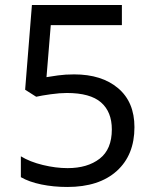

<svg xmlns="http://www.w3.org/2000/svg" viewBox="-20 -734 612 764"><path d="M275 -438Q385 -438 450 -383Q515 -328 515 -228Q515 -117 444.5 -53.5Q374 10 248 10Q193 10 144.5 0Q96 -10 63 -29V-112Q99 -90 150.5 -77.5Q202 -65 249 -65Q328 -65 376.5 -102.5Q425 -140 425 -219Q425 -289 382 -326.5Q339 -364 246 -364Q218 -364 182 -359Q146 -354 124 -349L80 -377L107 -714H465V-634H182L165 -427Q182 -430 211 -434Q240 -438 275 -438Z"/></svg>

Font: Noto Sans Khojki
Style: Regular
Weight: 400
Designer: Monotype Design Team
Foundry: Monotype Imaging Inc.
Version: Version 2.003; ttfautohint (v1.8.4.7-5d5b)